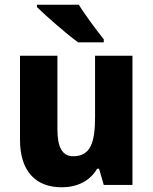

<svg xmlns="http://www.w3.org/2000/svg" viewBox="-20 -837 650 816"><path d="M315 -817H137V-807C173 -771 266 -690 312 -657H421V-670C393 -705 341 -774 315 -817ZM543 -600H384V-341C384 -233 366 -173 291 -173C244 -173 224 -212 224 -288V-600H65V-243C65 -107 134 -41 242 -41C306 -41 361 -66 393 -120H401L421 -51H543Z"/></svg>

Font: Noto Sans Tamil UI SemiCondensed ExtraBold
Style: Regular
Weight: 800
Width: 4
Designer: Jelle Bosma - Monotype Design Team
Foundry: Monotype Imaging Inc.
Version: Version 2.004